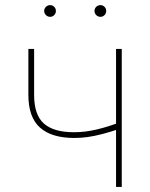

<svg xmlns="http://www.w3.org/2000/svg" viewBox="-20 -733 589 753"><path d="M272 -191.9Q182.1 -191.9 136.7 -232.7Q91.3 -273.4 91.3 -360.8V-541H113.8V-360.8Q113.8 -282.2 152.3 -248.3Q190.9 -214.4 270 -214.4Q313.5 -214.4 358.9 -225.1Q404.3 -235.8 452.6 -254.4V-229Q412.1 -215.3 381.1 -207.3Q350.1 -199.2 324 -195.6Q297.9 -191.9 272 -191.9ZM435.1 0V-541H457.5V0ZM374 -667Q364.3 -667 357.4 -673.8Q350.6 -680.7 350.6 -689.9Q350.6 -699.7 357.4 -706.3Q364.3 -712.9 374 -712.9Q383.3 -712.9 389.9 -706.3Q396.5 -699.7 396.5 -689.9Q396.5 -680.7 389.9 -673.8Q383.3 -667 374 -667ZM176.8 -667Q167 -667 160.2 -673.8Q153.3 -680.7 153.3 -689.9Q153.3 -699.7 160.2 -706.3Q167 -712.9 176.8 -712.9Q186 -712.9 192.6 -706.3Q199.2 -699.7 199.2 -689.9Q199.2 -680.7 192.6 -673.8Q186 -667 176.8 -667Z"/></svg>

Font: Inter 17pt Thin
Style: Regular
Weight: 250
Version: Version 4.001;git-66647c0bb